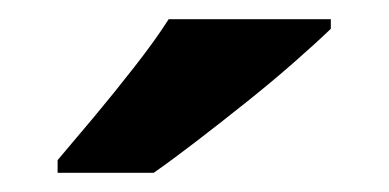

<svg xmlns="http://www.w3.org/2000/svg" viewBox="-20 -786 405 200"><path d="M324.6 -756Q310.1 -742 287 -721.7Q263.9 -701.4 237 -679.9Q210.1 -658.4 184.7 -638.9Q159.3 -619.4 140.1 -606H40V-619.2Q56.2 -638.2 77.7 -663.9Q99.2 -689.6 120.4 -716.8Q141.7 -744 155.7 -766H324.6Z"/></svg>

Font: Noto Sans Symbols
Style: Regular
Weight: 400
Designer: Monotype Design Team
Foundry: Monotype Imaging Inc.
Version: Version 2.002